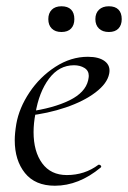

<svg xmlns="http://www.w3.org/2000/svg" viewBox="-20 -580 408 612"><path d="M27 -133Q27 -155 32 -185Q41 -236 74 -285.5Q107 -335 156.5 -367Q206 -399 260 -399Q296 -399 314.5 -384.5Q333 -370 328 -345Q322 -314 284.5 -285.5Q247 -257 189.5 -237.5Q132 -218 68 -211L70 -224Q150 -235 201 -260Q252 -285 261 -324Q263 -334 263 -338Q263 -355 249 -363.5Q235 -372 216 -372Q168 -372 136 -329Q104 -286 93 -218Q87 -187 87 -159Q87 -97 114.5 -59.5Q142 -22 193 -22Q250 -22 294 -55H296Q299 -55 301.5 -52Q304 -49 301 -46Q231 12 155 12Q92 12 59.5 -28.5Q27 -69 27 -133ZM284 -519Q284 -538 295.5 -549Q307 -560 327 -560Q347 -560 357.5 -549.5Q368 -539 368 -519Q368 -500 357.5 -489Q347 -478 327 -478Q307 -478 295.5 -489Q284 -500 284 -519ZM134 -519Q134 -538 145 -549Q156 -560 176 -560Q196 -560 206.5 -549.5Q217 -539 217 -519Q217 -500 206.5 -489Q196 -478 176 -478Q156 -478 145 -489Q134 -500 134 -519Z"/></svg>

Font: Cormorant Infant
Style: Italic
Weight: 400
Italic angle: -10°
Designer: Christian Thalmann (Catharsis Fonts)
Foundry: Catharsis Fonts
Version: Version 4.000